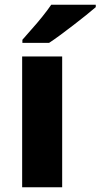

<svg xmlns="http://www.w3.org/2000/svg" viewBox="-20 -786 422 806"><path d="M241 0H73V-549H241ZM382 -756Q366 -742 341 -722Q316 -702 287.5 -680Q259 -658 232.5 -638.5Q206 -619 186 -606H74V-619Q90 -638 113 -663.5Q136 -689 158 -716.5Q180 -744 195 -766H382Z"/></svg>

Font: Noto Sans Gujarati ExtraBold
Style: Regular
Weight: 800
Designer: Jelle Bosma - Monotype Design Team, Universal Thirst
Foundry: Monotype Imaging Inc.
Version: Version 2.106; ttfautohint (v1.8.4.7-5d5b)